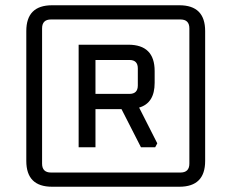

<svg xmlns="http://www.w3.org/2000/svg" viewBox="-20 -710 880 730"><path d="M80 -98V-592Q80 -690 178 -690H662Q760 -690 760 -592V-98Q760 0 662 0H178Q80 0 80 -98ZM140 -88Q140 -54 174 -54H666Q700 -54 700 -88V-602Q700 -636 666 -636H174Q140 -636 140 -602ZM279 -150V-540H468Q568 -540 568 -440V-395Q568 -318 509 -301L578 -165L570 -150H516L442 -295H343V-150ZM343 -353H472Q504 -353 504 -385V-450Q504 -482 472 -482H343Z"/></svg>

Font: Oxanium
Style: Regular
Weight: 400
Designer: Severin Meyer
Version: Version 1.001